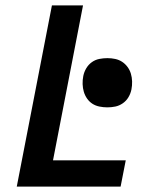

<svg xmlns="http://www.w3.org/2000/svg" viewBox="-20 -690 590 710"><path d="M42 0 172 -670H287L176 -97H445L426 0ZM377 -293Q362 -293 347.5 -296Q333 -299 321.5 -306.5Q310 -314 302 -325.5Q294 -337 290 -350.5Q286 -364 285.5 -379Q285 -394 288 -409Q291 -424 299 -437.5Q307 -451 319.5 -460Q332 -469 347 -472Q362 -475 377 -475Q392 -475 406 -472Q420 -469 431.5 -461.5Q443 -454 451.5 -442.5Q460 -431 464 -417.5Q468 -404 468.5 -389Q469 -374 466 -359Q463 -344 455 -330.5Q447 -317 434 -308Q421 -299 406.5 -296Q392 -293 377 -293Z"/></svg>

Font: Lode
Style: Bold Italic
Weight: 700
Italic angle: -11°
Monospace: yes
Designer: Belleve Invis
Foundry: Belleve Invis
Version: Version 29.2.0; ttfautohint (v1.8.3)